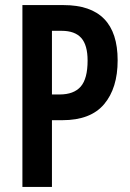

<svg xmlns="http://www.w3.org/2000/svg" viewBox="-20 -734 512 754"><path d="M230 -714Q442 -714 442 -497Q442 -388 389 -325Q336 -262 225 -262H184V0H68V-714ZM222 -613H184V-363H214Q270 -363 297 -394Q324 -425 324 -496Q324 -557 299 -585Q274 -613 222 -613Z"/></svg>

Font: Noto Sans Thai Looped ExtraCondensed SemiBold
Style: Regular
Weight: 600
Width: 2
Designer: Sasikarn Vongin, Ben Mitchell
Foundry: The Fontpad Ltd
Version: Version 1.001; ttfautohint (v1.8.4.7-5d5b)